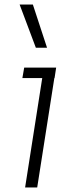

<svg xmlns="http://www.w3.org/2000/svg" viewBox="-20 -821 329 841"><path d="M90 0 165 -479H78L86 -525H226L219 -479H218L143 0ZM137 -612 66 -801H124L186 -612Z"/></svg>

Font: Sora ExtraLight
Style: Italic
Weight: 200
Designer: Jonathan Barnbrook, Juli√°n Moncada
Version: Version 1.000